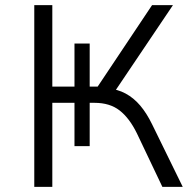

<svg xmlns="http://www.w3.org/2000/svg" viewBox="-20 -725 749 745"><path d="M113 0V-705H183V-389H269V-556H328V-389H359L570 -705H651L420 -362L398 -382Q436 -379 467.5 -362Q499 -345 524 -315.5Q549 -286 570 -243L689 0H610L511 -208Q482 -267 444 -296.5Q406 -326 347 -326H319L328 -336V-158H269V-326H183V0Z"/></svg>

Font: Nunito Sans 7pt Light
Style: Regular
Weight: 300
Designer: Vernon Adams
Foundry: Vernon Adams
Version: Version 3.101;gftools[0.9.27]